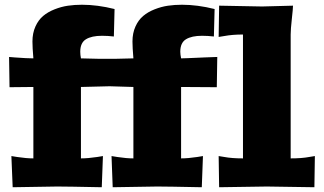

<svg xmlns="http://www.w3.org/2000/svg" viewBox="-20 -785 1360 806"><path d="M1210 -761.2Q1210 -749.5 1205.1 -705.6Q1200.2 -661.6 1200.2 -640.1V-120.1Q1246.6 -120.1 1277.8 -126L1301.8 -129.9L1299.8 1L1100.1 -2L899.9 1L897.9 -129.9L921.9 -126Q953.1 -120.1 1000 -120.1V-640.1Q955.6 -640.1 921.9 -633.8L897.9 -629.9L899.9 -761.2L1080.1 -757.8ZM880.9 -747.1 877.9 -631.8Q852.5 -634.8 828.1 -634.8Q784.7 -634.8 760.7 -620.1Q736.8 -605.5 736.8 -567.9Q736.8 -557.1 740.2 -540Q748 -540 766.1 -540.8Q784.2 -541.5 806.6 -542.5Q829.1 -543.5 837.9 -543.9L892.1 -545.9L890.1 -418.9L740.2 -419.9V-120.1Q769.5 -120.1 808.1 -126L832 -129.9L827.1 1Q680.2 -2 640.1 -2L453.1 1L448.2 -129.9L472.2 -126Q510.7 -120.1 540 -120.1V-419.9L439.9 -422.9L319.8 -419.9V-120.1Q349.6 -120.1 388.2 -126L412.1 -129.9L407.2 1Q260.3 -2 220.2 -2L33.2 1L27.8 -129.9L51.8 -126Q90.8 -120.1 120.1 -120.1V-419.9L20 -418.9L18.1 -545.9L42 -543.9Q93.8 -540 120.1 -540Q116.2 -585.9 116.2 -610.8Q116.2 -646 128.7 -673.6Q141.1 -701.2 161.1 -718Q181.2 -734.9 209 -745.8Q236.8 -756.8 264.9 -761Q293 -765.1 324.2 -765.1Q388.7 -765.1 460.9 -747.1L458 -631.8Q432.6 -634.8 408.2 -634.8Q364.7 -634.8 340.8 -620.1Q316.9 -605.5 316.9 -567.9Q316.9 -554.7 319.8 -540Q328.1 -540 356 -539.1Q383.8 -538.1 397.9 -538.1H461.9Q475.6 -538.1 503.9 -539.1Q532.2 -540 540 -540Q536.1 -585.9 536.1 -610.8Q536.1 -646 548.6 -673.6Q561 -701.2 581.1 -718Q601.1 -734.9 628.9 -745.8Q656.7 -756.8 684.8 -761Q712.9 -765.1 744.1 -765.1Q808.6 -765.1 880.9 -747.1Z"/></svg>

Font: Zantroke
Style: Regular
Weight: 500
Foundry: gluk
Version: Version 0.36